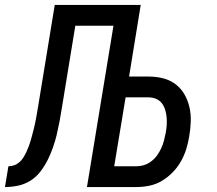

<svg xmlns="http://www.w3.org/2000/svg" viewBox="-55 -755 875 775"><path d="M-35 0 -21 -84Q-9 -84 2.5 -88Q14 -92 23.5 -100.5Q33 -109 39.5 -119.5Q46 -130 51.5 -141.5Q57 -153 61 -164Q65 -175 68.5 -186.5Q72 -198 75 -210Q78 -222 81 -233.5Q84 -245 86.5 -256.5Q89 -268 91 -279.5Q93 -291 95 -303Q97 -315 99 -326L166 -735H513L466 -446H545Q575 -446 603 -439Q631 -432 653 -415.5Q675 -399 689 -375Q703 -351 709.5 -323Q716 -295 715 -265Q714 -235 709 -206Q705 -180 697 -154Q689 -128 675.5 -104Q662 -80 642 -59.5Q622 -39 598.5 -25Q575 -11 548.5 -5.5Q522 0 496 0H296L403 -651H249L194 -315Q190 -289 185 -263Q180 -237 174 -211.5Q168 -186 159 -160.5Q150 -135 138 -110.5Q126 -86 108.5 -63Q91 -40 67.5 -25.5Q44 -11 17.5 -5.5Q-9 0 -35 0ZM496 -84Q512 -84 527.5 -89Q543 -94 556.5 -104.5Q570 -115 579.5 -128.5Q589 -142 596 -157Q603 -172 607 -188Q611 -204 614 -219Q617 -235 618 -251Q619 -267 617.5 -282.5Q616 -298 611.5 -312.5Q607 -327 598 -338.5Q589 -350 575 -356Q561 -362 545 -362H452L406 -84Z"/></svg>

Font: Iosevka Aile Medium Oblique
Style: Regular
Weight: 500
Italic angle: -9°
Designer: Belleve Invis
Foundry: Belleve Invis
Version: Version 31.1.0; ttfautohint (v1.8.4)